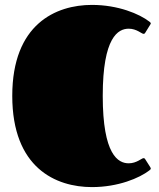

<svg xmlns="http://www.w3.org/2000/svg" viewBox="-20 -744 649 783"><path d="M399 -353C399 -593 462 -627 505 -627C537 -627 558 -606 565 -606C569 -606 570 -607 572 -610L593 -644C594 -646 595 -647 595 -648C595 -652 591 -654 589 -656C549 -687 462 -724 355 -724C208 -724 30 -646 30 -353C30 -59 208 19 355 19C462 19 549 -18 589 -49C591 -51 595 -53 595 -57C595 -58 594 -60 593 -62L572 -95C570 -98 569 -99 565 -99C558 -99 537 -78 505 -78C462 -78 399 -112 399 -353Z"/></svg>

Font: Fascinate
Style: Regular
Weight: 900
Designer: Astigmatic (AOETI)
Foundry: Astigmatic (AOETI)
Version: Version 1.000